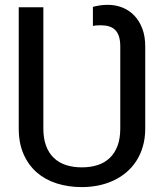

<svg xmlns="http://www.w3.org/2000/svg" viewBox="-20 -757 671 787"><path d="M315.3 9.9Q260.7 9.9 213.2 -5Q165.8 -19.9 131.2 -49.9Q96.6 -79.9 76.7 -125Q56.8 -170.1 56.8 -230.1V-727.3H157.7V-230.1Q157.7 -189.3 168.9 -159.3Q180 -129.3 200.8 -109.6Q221.6 -89.8 250.7 -80.4Q279.8 -71 315.3 -71Q351.2 -71 380.1 -80.4Q409.1 -89.8 429.9 -109.6Q450.6 -129.3 461.8 -159.3Q473 -189.3 473 -230.1V-566.8Q473 -590.9 467.7 -607.4Q462.4 -623.9 452.2 -634.1Q442.1 -644.2 427.2 -648.8Q412.3 -653.4 393.5 -653.4Q387.1 -653.4 377.1 -652.9Q367.2 -652.3 360.8 -650.6V-728.7Q371.4 -731.9 387.8 -734.6Q404.1 -737.2 421.2 -737.2Q453.8 -737.2 481.9 -726Q509.9 -714.8 530.7 -693Q551.5 -671.2 563.4 -639.6Q575.3 -608 575.3 -566.8V-230.1Q575.3 -190 565.5 -156.6Q555.8 -123.2 538.4 -96.6Q521 -70 497 -49.9Q473 -29.8 444.1 -16.5Q415.1 -3.2 382.5 3.4Q349.8 9.9 315.3 9.9Z"/></svg>

Font: Interop
Style: Regular
Weight: 400
Designer: Rasmus Andersson, Google, Jang Haemin
Foundry: jhaemin
Version: Version 1.008